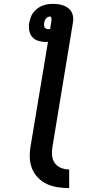

<svg xmlns="http://www.w3.org/2000/svg" viewBox="-20 -755 540 988"><path d="M336 213Q307 213 277.5 208.5Q248 204 222.5 192.5Q197 181 177 161Q157 141 146 115Q135 89 133.5 59.5Q132 30 137 0L227 -540Q224 -539 221.5 -539Q219 -539 217 -539Q197 -539 178 -544.5Q159 -550 146.5 -564Q134 -578 130.5 -597.5Q127 -617 130 -637Q133 -650 137.5 -664Q142 -678 151 -690Q160 -702 172 -711Q184 -720 197.5 -725.5Q211 -731 225 -733Q239 -735 253 -735Q267 -735 281.5 -733Q296 -731 308.5 -726Q321 -721 332 -712.5Q343 -704 349 -692Q355 -680 356.5 -666Q358 -652 355 -637L250 0Q246 22 248 44.5Q250 67 262 84Q274 101 294 109Q314 117 336 117ZM228 -605Q231 -605 233 -605Q235 -605 238 -606L243 -637Q244 -642 244.5 -646.5Q245 -651 245 -656Q245 -661 243.5 -665.5Q242 -670 237 -670Q231 -670 225.5 -667Q220 -664 216 -659Q212 -654 210 -648.5Q208 -643 207 -637Q206 -631 206.5 -625Q207 -619 209.5 -614.5Q212 -610 217 -607.5Q222 -605 228 -605Z"/></svg>

Font: Iosevka Gothic
Style: Bold Italic
Weight: 700
Italic angle: -9°
Monospace: yes
Designer: Belleve Invis
Foundry: Belleve Invis
Version: Version 15.5.1; ttfautohint (v1.8.4)